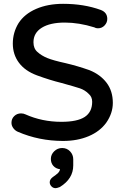

<svg xmlns="http://www.w3.org/2000/svg" viewBox="-20 -719 642 1004"><path d="M73 -30Q59 -36 49.5 -49Q40 -62 40 -77Q40 -98 54.5 -112Q69 -126 90 -126Q103 -126 113 -121Q200 -82 301 -82Q384 -82 423 -107.5Q462 -133 462 -187Q462 -213 443 -229Q424 -248 398 -257Q374 -265 302 -285Q241 -300 173 -325Q111 -348 79 -391Q47 -434 47 -491Q47 -549 77 -598Q108 -646 169 -672.5Q230 -699 310 -699Q419 -699 507 -667Q541 -654 541 -620Q541 -601 527 -586Q513 -571 492 -571Q481 -571 473 -576Q393 -601 319 -601Q242 -601 198.5 -574Q155 -547 155 -498Q155 -465 176 -447Q197 -428 227.5 -415.5Q258 -403 322 -389Q386 -374 448 -352Q505 -329 537.5 -286Q570 -243 570 -181Q570 -127 536 -78Q503 -32 444 -7Q385 18 310 18Q184 18 73 -30ZM256 207Q275 194 283.5 185.5Q292 177 294 166Q272 163 259 148.5Q246 134 246 112Q246 89 263.5 72Q281 55 305 55Q330 55 346.5 72.5Q363 90 363 114V146Q363 216 293 259Q277 265 271 265Q258 265 249 255.5Q240 246 240 234Q240 219 256 207Z"/></svg>

Font: 寒蝉全圆体 Bold
Style: Regular
Weight: 700
Designer: Warren2060
      Designed by Motoya company      

      [Varela Round]
      Joe Prince(Latin component); Avraham Cornf
Foundry: ChillType
Version: Version 3.200